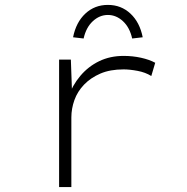

<svg xmlns="http://www.w3.org/2000/svg" viewBox="-20 -763 763 783"><path d="M221 0V-520H269L274 -378L257 -364Q275 -415 307.5 -453.5Q340 -492 384.5 -513.5Q429 -535 484 -535Q521 -535 555 -527.5Q589 -520 613 -507L597 -453Q573 -468 541 -474Q509 -480 484 -480Q429 -480 389.5 -463Q350 -446 323 -418Q296 -390 283.5 -355Q271 -320 271 -284V0ZM321 -606 278 -611Q290 -672 328 -707.5Q366 -743 420 -743Q474 -743 512 -707.5Q550 -672 562 -611L519 -606Q509 -651 481.5 -676.5Q454 -702 420 -702Q386 -702 358.5 -676.5Q331 -651 321 -606Z"/></svg>

Font: Lexend Zetta ExtraLight
Style: Regular
Weight: 250
Version: Version 1.007